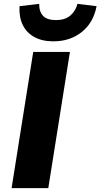

<svg xmlns="http://www.w3.org/2000/svg" viewBox="-20 -974 520 994"><path d="M40 0 152 -705H342L230 0ZM256 -760Q198 -760 157.5 -782.5Q117 -805 97.5 -845.5Q78 -886 81 -942L183 -954Q182 -915 202.5 -892.5Q223 -870 270 -870Q316 -870 343.5 -893Q371 -916 381 -954L480 -942Q464 -857 403.5 -808.5Q343 -760 256 -760Z"/></svg>

Font: Nunito Sans 8pt Black
Style: Italic
Weight: 900
Italic angle: -9°
Version: Version 3.101;gftools[0.9.27]